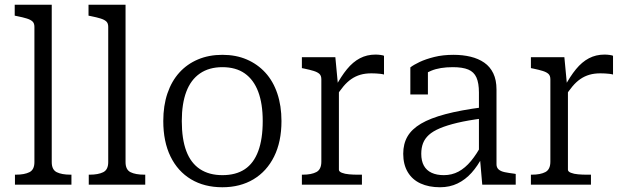

<svg xmlns="http://www.w3.org/2000/svg" viewBox="-20 -778 2635 809"><path d="M198 -758V-95Q198 -63 219 -52.5Q240 -42 277 -42H281V0H43V-42H47Q83 -42 104 -52.5Q125 -63 125 -95V-665Q125 -680 117 -687.5Q109 -695 93 -700Q77 -705 52 -710L42 -712V-758Z M509 -758V-95Q509 -63 530 -52.5Q551 -42 588 -42H592V0H354V-42H358Q394 -42 415 -52.5Q436 -63 436 -95V-665Q436 -680 428 -687.5Q420 -695 404 -700Q388 -705 363 -710L353 -712V-758Z M1166 -268Q1166 -181 1135 -118.5Q1104 -56 1048 -22.5Q992 11 917 11Q841 11 785 -22.5Q729 -56 698.5 -118.5Q668 -181 668 -268Q668 -333 685.5 -384.5Q703 -436 735.5 -472Q768 -508 814 -527.5Q860 -547 917 -547Q974 -547 1019.5 -527.5Q1065 -508 1098 -472Q1131 -436 1148.5 -384Q1166 -332 1166 -268ZM746 -268Q746 -192 765 -141.5Q784 -91 822.5 -65.5Q861 -40 917 -40Q974 -40 1011.5 -65Q1049 -90 1068 -141Q1087 -192 1087 -268Q1087 -341 1068 -391.5Q1049 -442 1011.5 -468.5Q974 -495 917 -495Q861 -495 822.5 -468.5Q784 -442 765 -391.5Q746 -341 746 -268Z M1598 -543V-464Q1591 -466 1582 -467Q1573 -468 1563.5 -468.5Q1554 -469 1545 -469Q1519 -469 1498.5 -463Q1478 -457 1460.5 -445Q1443 -433 1427 -414Q1411 -395 1394 -368L1393 -411Q1417 -456 1442 -486.5Q1467 -517 1496.5 -532.5Q1526 -548 1562 -548Q1573 -548 1583.5 -546.5Q1594 -545 1598 -543ZM1252 0V-42H1256Q1292 -42 1313 -53Q1334 -64 1334 -97V-444Q1334 -459 1326 -466.5Q1318 -474 1302 -479Q1286 -484 1262 -489L1252 -491V-537H1393L1405 -410L1408 -412V-63Q1408 -55 1420.5 -50Q1433 -45 1451 -43.5Q1469 -42 1484 -42H1505V0Z M2013 -326V-279Q1951 -271 1907 -260.5Q1863 -250 1833.5 -237.5Q1804 -225 1787 -209.5Q1770 -194 1762.5 -174.5Q1755 -155 1755 -130Q1755 -100 1766 -80Q1777 -60 1798.5 -50Q1820 -40 1850 -40Q1884 -40 1912 -55Q1940 -70 1964.5 -99.5Q1989 -129 2011 -171L2013 -118Q1993 -79 1967 -50Q1941 -21 1908 -5Q1875 11 1834 11Q1787 11 1752 -5Q1717 -21 1698 -53Q1679 -85 1679 -130Q1679 -172 1697 -203Q1715 -234 1754 -257Q1793 -280 1857 -297Q1921 -314 2013 -326ZM2012 0 2002 -115 1998 -120V-388Q1998 -428 1987.5 -451.5Q1977 -475 1953 -485Q1929 -495 1888 -495Q1833 -495 1797 -480Q1761 -465 1742 -446Q1740 -453 1742.5 -460.5Q1745 -468 1751 -474.5Q1757 -481 1765 -485.5Q1773 -490 1783 -491V-380H1709V-494Q1723 -505 1748.5 -517Q1774 -529 1810 -538Q1846 -547 1891 -547Q1930 -547 1963 -539Q1996 -531 2020.5 -514Q2045 -497 2058.5 -469Q2072 -441 2072 -401V-86Q2072 -72 2081 -64Q2090 -56 2107 -52.5Q2124 -49 2148 -46L2153 -45V0Z M2563 -543V-464Q2556 -466 2547 -467Q2538 -468 2528.5 -468.5Q2519 -469 2510 -469Q2484 -469 2463.5 -463Q2443 -457 2425.5 -445Q2408 -433 2392 -414Q2376 -395 2359 -368L2358 -411Q2382 -456 2407 -486.5Q2432 -517 2461.5 -532.5Q2491 -548 2527 -548Q2538 -548 2548.5 -546.5Q2559 -545 2563 -543ZM2217 0V-42H2221Q2257 -42 2278 -53Q2299 -64 2299 -97V-444Q2299 -459 2291 -466.5Q2283 -474 2267 -479Q2251 -484 2227 -489L2217 -491V-537H2358L2370 -410L2373 -412V-63Q2373 -55 2385.5 -50Q2398 -45 2416 -43.5Q2434 -42 2449 -42H2470V0Z"/></svg>

Font: Roboto Serif SemiCondensed Light
Style: Regular
Weight: 300
Width: 4
Designer: Greg Gazdowicz
Foundry: Commercial Type
Version: Version 1.007